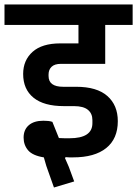

<svg xmlns="http://www.w3.org/2000/svg" viewBox="-40 -718 610 854"><path d="M166 20 155 -18Q105 -26 85 -49.5Q65 -73 65 -106Q65 -141 88 -161Q111 -181 153 -181Q165 -181 174.5 -180Q184 -179 193 -176L222 -104Q236 -103 248.5 -103Q261 -103 269 -103Q371 -103 371 -170V-184Q371 -213 351 -229.5Q331 -246 289 -246H244Q155 -246 109 -283.5Q63 -321 63 -389Q63 -450 105 -487.5Q147 -525 228 -525H309V-607H-20V-698H550V-607H428V-434H231Q203 -434 189.5 -421Q176 -408 176 -387V-380Q176 -332 241 -332H299Q391 -332 437.5 -291Q484 -250 484 -179Q484 -101 432.5 -59.5Q381 -18 285 -18Q276 -18 268.5 -18Q261 -18 252 -19L249 -15L266 24L290 89L200 116Z"/></svg>

Font: IBM Plex Sans Devanagari SemiBold
Style: Regular
Weight: 600
Designer: Mike Abbink, Paul van der Laan, Pieter van Rosmalen, Erin McLaughlin
Foundry: Bold Monday
Version: Version 1.1